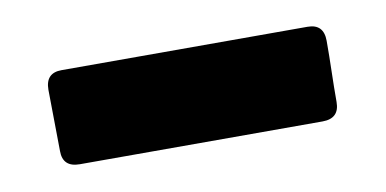

<svg xmlns="http://www.w3.org/2000/svg" viewBox="-30 -646 450 224"><g transform="rotate(-10 195.0 -534.0)"><path d="M30.3 -570.3Q30.3 -590.3 49.3 -590.3H340.8Q359.9 -590.3 359.9 -570.3Q359.9 -552.2 359.4 -534.2Q358.9 -516.1 358.9 -498Q358.9 -478.5 338.9 -478.5H51.3Q31.2 -478.5 31.2 -497.6Z"/></g></svg>

Font: Belanosima
Style: Bold
Weight: 700
Designer: The DocRepair Project, Santiago Orozco
Foundry: Google
Version: Version 2.000